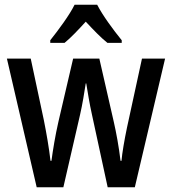

<svg xmlns="http://www.w3.org/2000/svg" viewBox="-20 -786 723 806"><path d="M388 -766H293C272 -723 226 -661 191 -617V-606H251C278 -628 308 -660 340 -695C372 -661 402 -629 431 -606H491V-617C456 -660 411 -721 388 -766ZM366 -305 432 0H546L673 -540H576L513 -250C502 -197 493 -145 490 -111H486C479 -170 468 -229 458 -273L397 -540H287L225 -274C212 -217 202 -156 196 -111H192C186 -164 175 -227 164 -282L109 -540H9L134 0H246L316 -304C326 -347 334 -398 340 -436H342C348 -400 356 -349 366 -305Z"/></svg>

Font: Noto Sans Myanmar UI Condensed Medium
Style: Regular
Weight: 500
Width: 3
Designer: Monotype Design Team
Foundry: Monotype Imaging Inc.
Version: Version 2.103